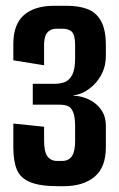

<svg xmlns="http://www.w3.org/2000/svg" viewBox="-20 -640 412 662"><path d="M180 2Q118 2 84 -12Q50 -26 38 -55.5Q26 -85 26 -131V-214L132 -203V-155Q132 -117 143.5 -101Q155 -85 178 -85H193Q217 -85 228 -101.5Q239 -118 239 -154V-205Q239 -236 232.5 -252.5Q226 -269 214.5 -274Q203 -279 186 -279H93V-351H168Q188 -351 203.5 -357Q219 -363 229 -382Q239 -401 239 -440V-485Q239 -518 228.5 -529.5Q218 -541 195 -541H176Q160 -541 150 -534Q140 -527 136 -514.5Q132 -502 132 -485V-415L26 -432V-489Q26 -556 62.5 -588Q99 -620 166 -620H211Q251 -620 281 -609Q311 -598 328 -568Q345 -538 345 -483V-448Q345 -415 333 -389.5Q321 -364 302.5 -346.5Q284 -329 265.5 -320.5Q247 -312 234 -312V-310Q248 -310 267 -304.5Q286 -299 303.5 -287Q321 -275 333 -255Q345 -235 345 -206V-132Q345 -63 306 -30.5Q267 2 199 2Z"/></svg>

Font: Smooch Sans Thin
Style: Bold
Weight: 700
Version: Version 1.010